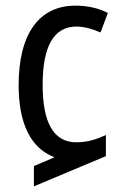

<svg xmlns="http://www.w3.org/2000/svg" viewBox="-20 -567 431 680"><path d="M100 93 355 -14V-89C322 -73 288 -63 250 -63C171 -63 131 -131 131 -266C131 -404 171 -473 251 -473C278 -473 309 -464 336 -452L362 -521C332 -537 293 -547 247 -547C119 -547 46 -448 46 -265C46 -128 90 -42 171 -11V-9L100 21Z"/></svg>

Font: Noto Sans Georgian Condensed
Style: Regular
Weight: 400
Width: 3
Designer: Monotype Design Team, Akaki Razmadze
Foundry: Google LLC
Version: Version 2.005